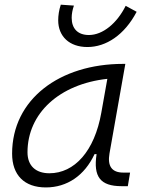

<svg xmlns="http://www.w3.org/2000/svg" viewBox="-20 -798 626 828"><path d="M177.7 10.3C269.5 10.3 344.7 -41 387.7 -133.3H396.5C381.8 -36.1 412.1 4.9 504.4 4.9H531.2L541 -53.7H511.7C461.9 -53.7 442.9 -82 452.1 -135.7L520.5 -522.5H511.2C237.3 -522.5 32.2 -370.1 32.2 -135.3C32.2 -43 85 10.3 177.7 10.3ZM192.9 -50.8C133.8 -50.8 98.6 -83.5 98.6 -141.1C98.6 -309.6 236.3 -435.5 442.9 -458L417 -312.5C387.7 -145.5 300.8 -50.8 192.9 -50.8ZM356.9 -595.2C437.5 -595.2 516.6 -647 569.3 -747.1L522 -772.9C484.9 -698.2 423.8 -647 363.3 -647C315.4 -647 289.1 -674.8 289.1 -721.2C289.1 -737.8 292.5 -755.9 298.8 -773.9L242.2 -777.8C234.4 -754.9 231 -731 231 -710.4C231 -641.1 279.3 -595.2 356.9 -595.2Z"/></svg>

Font: Cascadia Mono NF Light
Style: Italic
Weight: 300
Italic angle: -10°
Monospace: yes
Designer: Aaron Bell
Foundry: Saja Typeworks
Version: Version 2404.023